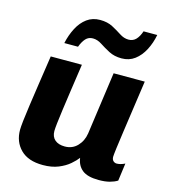

<svg xmlns="http://www.w3.org/2000/svg" viewBox="-112 -835 824 935"><g transform="rotate(15 300.0 -368.0)"><path d="M190 10Q116 10 77.5 -28.5Q39 -67 39 -127Q39 -141 42.5 -173Q46 -205 53 -253.5Q60 -302 69.5 -367Q79 -432 91 -511H248Q237 -436 228.5 -377Q220 -318 214 -274.5Q208 -231 205 -204Q202 -177 202 -165Q202 -136 220 -120.5Q238 -105 270 -105Q308 -105 333 -131Q358 -157 364 -196L408 -511H565Q555 -442 545.5 -375Q536 -308 528 -252.5Q520 -197 515.5 -161.5Q511 -126 511 -118Q511 -104 518.5 -97Q526 -90 536 -90Q554 -90 577 -101L565 -12Q549 -2 526.5 4Q504 10 472 10Q415 10 388.5 -11.5Q362 -33 357 -71Q345 -55 323 -36Q301 -17 268 -3.5Q235 10 190 10ZM138 -591Q147 -633 165.5 -668.5Q184 -704 212 -724.5Q240 -745 278 -745Q315 -745 341.5 -731Q368 -717 390 -702.5Q412 -688 435 -688Q458 -688 472.5 -703.5Q487 -719 496 -746H565Q557 -704 538.5 -668.5Q520 -633 492 -612Q464 -591 426 -591Q389 -591 361.5 -605.5Q334 -620 312 -634.5Q290 -649 267 -649Q245 -649 231 -633.5Q217 -618 207 -591Z"/></g></svg>

Font: Chivo Mono
Style: Bold Italic
Weight: 700
Italic angle: -8.05°
Monospace: yes
Version: Version 1.008